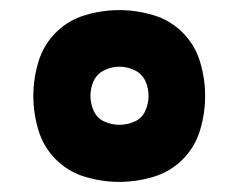

<svg xmlns="http://www.w3.org/2000/svg" viewBox="-20 -826 472 380"><path d="M216 -466Q250 -466 283.5 -476Q317 -486 341.5 -510.5Q366 -535 376 -568.5Q386 -602 386 -636Q386 -670 376 -703.5Q366 -737 341.5 -761.5Q317 -786 283.5 -796Q250 -806 216 -806Q182 -806 148.5 -796Q115 -786 90.5 -761.5Q66 -737 56 -703.5Q46 -670 46 -636Q46 -602 56 -568.5Q66 -535 90.5 -510.5Q115 -486 148.5 -476Q182 -466 216 -466ZM216 -579Q201 -579 186.5 -585.5Q172 -592 165.5 -606.5Q159 -621 159 -636Q159 -652 165.5 -666Q172 -680 186.5 -687Q201 -694 216 -694Q232 -694 246.5 -687Q261 -680 267.5 -666Q274 -652 274 -636Q274 -621 267.5 -606.5Q261 -592 246.5 -585.5Q232 -579 216 -579Z"/></svg>

Font: Iosevka Sparkle Heavy
Style: Regular
Weight: 900
Designer: Belleve Invis
Foundry: Belleve Invis
Version: Version 4.5.0; ttfautohint (v1.8.3)